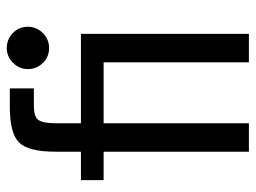

<svg xmlns="http://www.w3.org/2000/svg" viewBox="-114 -641 755 567"><g transform="rotate(-90 263.5 -357.5)"><path d="M343 -653Q343 -678 361.5 -696.5Q380 -715 405 -715Q431 -715 449.5 -697Q468 -679 468 -653Q468 -627 449.5 -608.5Q431 -590 405 -590Q379 -590 361 -608.5Q343 -627 343 -653ZM234 -635Q203 -635 193 -622Q183 -609 183 -571V-496H447V0H363V-429H183V0H99V-429H15V-496H99V-570Q99 -651 126 -678.5Q153 -706 232 -706H286V-635Z"/></g></svg>

Font: Atkinson Hyperlegible Pro
Style: Regular
Weight: 400
Designer: Elliott Scott, Megan Eiswerth, Linus Boman, Theodore Petrosky, Jacob Perez
Foundry: Braille Institute
Version: Version 1.5.1